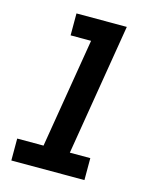

<svg xmlns="http://www.w3.org/2000/svg" viewBox="-111 -812 722 888"><g transform="rotate(15 250.0 -367.5)"><path d="M29 0V-105H155L242 -630H144V-735H385L281 -105H379V0Z"/></g></svg>

Font: Iosevka SS18 Extrabold
Style: Italic
Weight: 800
Italic angle: -9°
Monospace: yes
Designer: Belleve Invis
Foundry: Belleve Invis
Version: Version 25.1.1; ttfautohint (v1.8.4)